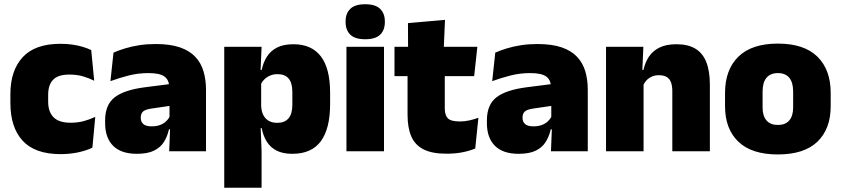

<svg xmlns="http://www.w3.org/2000/svg" viewBox="-20 -713 3964 905"><path d="M265.5 13.5Q145 13.5 87 -49.5Q29 -112.5 29 -227V-269.5Q29 -380.5 87 -443.5Q145 -506.5 265 -506.5Q294.5 -506.5 321 -502.8Q347.5 -499 370 -492.2Q392.5 -485.5 410 -477L424 -332.5Q399.5 -345 371 -353.2Q342.5 -361.5 307.5 -361.5Q253.5 -361.5 230.2 -337Q207 -312.5 207 -266.5V-234Q207 -186 232.5 -160.2Q258 -134.5 312.5 -134.5Q346.5 -134.5 374.2 -142Q402 -149.5 429 -162L415.5 -17Q388 -3.5 349 5Q310 13.5 265.5 13.5Z M777.5 0 782.5 -126 779 -130.5V-283.5L777.5 -301.5Q777.5 -336 755.2 -352.2Q733 -368.5 679.5 -368.5Q631 -368.5 586.2 -357Q541.5 -345.5 500.5 -330.5L515 -465Q540 -476 570.5 -485.2Q601 -494.5 637 -500Q673 -505.5 713.5 -505.5Q782 -505.5 827.8 -489.8Q873.5 -474 900.5 -445.2Q927.5 -416.5 939.2 -377Q951 -337.5 951 -290V0ZM625 12Q551 12 513.2 -25.8Q475.5 -63.5 475.5 -133V-145.5Q475.5 -219.5 520.8 -254.5Q566 -289.5 665.5 -302L791 -318L801.5 -217L695 -201.5Q666 -197.5 654.8 -187.8Q643.5 -178 643.5 -159V-157Q643.5 -139.5 655.2 -128.5Q667 -117.5 694.5 -117.5Q717.5 -117.5 734.2 -123.8Q751 -130 762.2 -140.5Q773.5 -151 780 -163.5L805 -103.5H776.5Q769 -70 752.8 -44Q736.5 -18 706 -3Q675.5 12 625 12Z M1358 12Q1313.5 12 1284 -3Q1254.5 -18 1237.5 -45.2Q1220.5 -72.5 1213.5 -109H1171L1211 -216.5Q1211.5 -191 1220.2 -172.5Q1229 -154 1245.8 -144Q1262.5 -134 1286.5 -134Q1322 -134 1340 -155.2Q1358 -176.5 1358 -219V-279Q1358 -322 1340.5 -342.8Q1323 -363.5 1287.5 -363.5Q1268.5 -363.5 1252.5 -356.5Q1236.5 -349.5 1225 -337.8Q1213.5 -326 1208 -311.5L1167.5 -383.5H1213.5Q1220.5 -417.5 1237.5 -445Q1254.5 -472.5 1285 -488.5Q1315.5 -504.5 1363.5 -504.5Q1448.5 -504.5 1492.2 -447.5Q1536 -390.5 1536 -275.5V-223Q1536 -106.5 1492.2 -47.2Q1448.5 12 1358 12ZM1037 172V-492.5H1213L1207 -352L1211 -340V-158L1208 -128.5L1213 0V172Z M1613 0V-492.5H1790V0ZM1701.5 -528Q1653 -528 1631 -549.8Q1609 -571.5 1609 -608.5V-612.5Q1609 -649.5 1631 -671.2Q1653 -693 1701.5 -693Q1749.5 -693 1771.8 -671.2Q1794 -649.5 1794 -612.5V-608.5Q1794 -571 1771.8 -549.5Q1749.5 -528 1701.5 -528Z M2084.5 11.5Q2016 11.5 1975.8 -9.2Q1935.5 -30 1918.2 -71Q1901 -112 1901 -172V-436H2076.5V-202Q2076.5 -170 2091 -155.2Q2105.5 -140.5 2148 -140.5Q2171 -140.5 2193.8 -145.8Q2216.5 -151 2235 -158L2220 -13Q2194 -2 2160 4.8Q2126 11.5 2084.5 11.5ZM1839.5 -354V-492.5H2230L2215 -354ZM1903.5 -480.5 1903 -604 2077.5 -619.5 2071.5 -480.5Z M2577 0 2582 -126 2578.5 -130.5V-283.5L2577 -301.5Q2577 -336 2554.8 -352.2Q2532.5 -368.5 2479 -368.5Q2430.5 -368.5 2385.8 -357Q2341 -345.5 2300 -330.5L2314.5 -465Q2339.5 -476 2370 -485.2Q2400.5 -494.5 2436.5 -500Q2472.5 -505.5 2513 -505.5Q2581.5 -505.5 2627.2 -489.8Q2673 -474 2700 -445.2Q2727 -416.5 2738.8 -377Q2750.5 -337.5 2750.5 -290V0ZM2424.5 12Q2350.5 12 2312.8 -25.8Q2275 -63.5 2275 -133V-145.5Q2275 -219.5 2320.2 -254.5Q2365.5 -289.5 2465 -302L2590.5 -318L2601 -217L2494.5 -201.5Q2465.5 -197.5 2454.2 -187.8Q2443 -178 2443 -159V-157Q2443 -139.5 2454.8 -128.5Q2466.5 -117.5 2494 -117.5Q2517 -117.5 2533.8 -123.8Q2550.5 -130 2561.8 -140.5Q2573 -151 2579.5 -163.5L2604.5 -103.5H2576Q2568.5 -70 2552.2 -44Q2536 -18 2505.5 -3Q2475 12 2424.5 12Z M3149 0V-283Q3149 -306.5 3143.2 -323.5Q3137.5 -340.5 3123.5 -349.5Q3109.5 -358.5 3085.5 -358.5Q3067 -358.5 3052.5 -352Q3038 -345.5 3027.8 -334.8Q3017.5 -324 3011.5 -310.5L2984.5 -383.5H3013Q3020.5 -418 3038.2 -445.2Q3056 -472.5 3087.8 -488.5Q3119.5 -504.5 3169 -504.5Q3223 -504.5 3257.8 -483.5Q3292.5 -462.5 3309.2 -420.2Q3326 -378 3326 -313.5V0ZM2836.5 0V-492.5H3012.5L3007 -366L3013.5 -348V0Z M3646.5 15Q3523 15 3460.2 -45.2Q3397.5 -105.5 3397.5 -212.5V-275Q3397.5 -384.5 3460.5 -446Q3523.5 -507.5 3646.5 -507.5Q3770 -507.5 3832.8 -446Q3895.5 -384.5 3895.5 -275V-212.5Q3895.5 -105.5 3833 -45.2Q3770.5 15 3646.5 15ZM3646.5 -124Q3682 -124 3700.2 -145.2Q3718.5 -166.5 3718.5 -206V-282Q3718.5 -324.5 3700.2 -346.5Q3682 -368.5 3646.5 -368.5Q3611.5 -368.5 3593 -346.5Q3574.5 -324.5 3574.5 -282V-206Q3574.5 -166.5 3593 -145.2Q3611.5 -124 3646.5 -124Z"/></svg>

Font: Anek Latin Medium ExtraBold
Style: Regular
Weight: 800
Version: Version 1.003